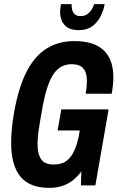

<svg xmlns="http://www.w3.org/2000/svg" viewBox="-20 -898 569 930"><path d="M218 12Q124 12 79 -42.5Q34 -97 34 -207Q34 -239 37.5 -275Q41 -311 48 -352Q69 -472 108 -549Q147 -626 205 -662.5Q263 -699 341 -699Q388 -699 423 -688Q458 -677 481.5 -655Q505 -633 517 -600.5Q529 -568 529 -523Q529 -505 527 -485.5Q525 -466 521 -444H395Q398 -461 399.5 -476.5Q401 -492 401 -506Q401 -525 397 -540Q393 -555 384.5 -565.5Q376 -576 362 -581.5Q348 -587 327 -587Q300 -587 278 -575.5Q256 -564 239.5 -539.5Q223 -515 210.5 -478Q198 -441 188 -390Q179 -340 173.5 -307.5Q168 -275 165.5 -255Q163 -235 162.5 -222.5Q162 -210 162 -200Q162 -166 170.5 -143.5Q179 -121 196 -111Q213 -101 240 -101Q279 -101 302.5 -119Q326 -137 341 -171Q356 -205 364 -252L366 -266H259L277 -368H506L442 0H372L374 -68Q357 -44 334 -25.5Q311 -7 282 2.5Q253 12 218 12ZM361 -752Q327 -752 307.5 -764.5Q288 -777 279.5 -797.5Q271 -818 271 -842Q271 -850 272.5 -859.5Q274 -869 275 -878H327Q327 -874 327 -869Q327 -864 328 -859Q329 -849 333.5 -840Q338 -831 347 -825.5Q356 -820 370 -820Q391 -820 404 -830Q417 -840 425 -853.5Q433 -867 436 -878H487Q482 -849 467.5 -819.5Q453 -790 427 -771Q401 -752 361 -752Z"/></svg>

Font: Archivo ExtraCondensed
Style: Bold Italic
Weight: 700
Width: 2
Italic angle: -10°
Designer: Hector Gatti
Foundry: Omnibus-Type
Version: Version 2.001